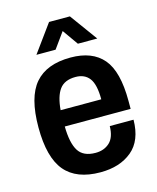

<svg xmlns="http://www.w3.org/2000/svg" viewBox="-111 -801 729 890"><g transform="rotate(-15 253.5 -355.5)"><path d="M114 -591 210 -723H310L406 -591H313L260 -666L206 -591ZM261 12Q146 12 91 -53.5Q36 -119 36 -263Q36 -408 92 -473Q148 -538 263 -538Q367 -538 419 -477Q471 -416 471 -274V-236H155Q156 -157 179.5 -119Q203 -81 262 -81Q303 -81 329.5 -105.5Q356 -130 357 -184H471Q470 -84 412 -36Q354 12 261 12ZM156 -314H351Q351 -385 328.5 -415Q306 -445 262 -445Q209 -445 185 -412Q161 -379 156 -314Z"/></g></svg>

Font: Archivo SemiCondensed SemiBold
Style: Regular
Weight: 600
Width: 4
Designer: Hector Gatti
Foundry: Omnibus-Type
Version: Version 2.001; ttfautohint (v1.8.3)